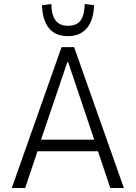

<svg xmlns="http://www.w3.org/2000/svg" viewBox="-20 -941 680 961"><path d="M39 0 288 -705H351L600 0H532L464 -203L495 -184H145L174 -203L106 0ZM317 -630 181 -229 165 -242H475L456 -229L321 -630ZM320 -760Q259 -760 226 -799Q193 -838 190 -915L237 -921Q238 -866 258 -839Q278 -812 320 -812Q365 -812 384 -839.5Q403 -867 404 -921L451 -915Q448 -838 414 -799Q380 -760 320 -760Z"/></svg>

Font: Nunito Sans 7pt Condensed Light
Style: Regular
Weight: 300
Width: 3
Designer: Vernon Adams
Foundry: Vernon Adams
Version: Version 3.101;gftools[0.9.27]